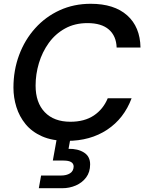

<svg xmlns="http://www.w3.org/2000/svg" viewBox="-20 -732 762 1014"><path d="M334 12Q256 12 202 -12Q148 -36 115 -76.5Q82 -117 66.5 -167Q51 -217 51 -269Q51 -361 81 -441.5Q111 -522 166 -583Q221 -644 295.5 -678Q370 -712 459 -712Q583 -712 651.5 -651Q720 -590 722 -481H596Q594 -542 555 -576Q516 -610 442 -610Q375 -610 323.5 -581.5Q272 -553 237.5 -505Q203 -457 185.5 -398.5Q168 -340 168 -280Q168 -190 216.5 -139.5Q265 -89 352 -89Q426 -89 475.5 -122Q525 -155 549 -213H675Q635 -106 546 -47Q457 12 334 12ZM185 262 197 195H302Q331 195 349.5 183.5Q368 172 369 148Q369 116 316 116H259L283 -17H355L342 54Q391 53 423.5 73.5Q456 94 456 136Q456 177 435 205Q414 233 380.5 247.5Q347 262 309 262Z"/></svg>

Font: Rethink Sans SemiBold
Style: Italic
Weight: 600
Italic angle: -10°
Designer: The Rethink Sans project authors (Hans Thiessen). DM Sans designed by Colophon Foundry.
Foundry: Rethink Communications LLC
Version: Version 1.001